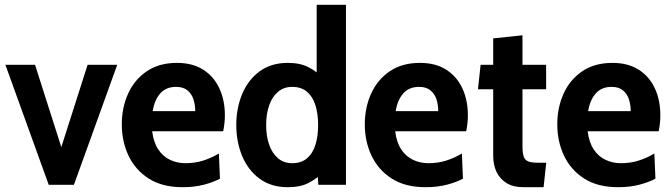

<svg xmlns="http://www.w3.org/2000/svg" viewBox="-20 -770 2798 800"><path d="M183 0 2.5 -500H126L235.5 -157L345 -500H468.5L288 0Z M740.5 10Q656 10 599.8 -26Q543.5 -62 515.5 -121.5Q487.5 -181 487.5 -251.5Q487.5 -322 514 -380.2Q540.5 -438.5 591.8 -473.2Q643 -508 717.5 -508Q782 -508 826.5 -479.8Q871 -451.5 894 -402Q917 -352.5 917 -289Q917 -273 915.2 -257Q913.5 -241 910 -223H614Q620 -176 639.8 -146.8Q659.5 -117.5 689 -103.8Q718.5 -90 752.5 -90Q793.5 -90 828.5 -101.5Q863.5 -113 892 -130.5L896.5 -25.5Q869.5 -11 830 -0.5Q790.5 10 740.5 10ZM616 -307H793.5Q793.5 -332.5 786.2 -355.5Q779 -378.5 761.5 -393.2Q744 -408 713.5 -408Q672 -408 648 -381Q624 -354 616 -307Z M1179.5 10Q1109.5 10 1061.5 -25.5Q1013.5 -61 989 -120Q964.5 -179 964.5 -249Q964.5 -319 989 -378Q1013.5 -437 1061.5 -472.5Q1109.5 -508 1179.5 -508Q1230.5 -508 1265.8 -489.8Q1301 -471.5 1327.5 -443L1299.5 -417V-750H1421.5V0H1306.5L1300.5 -85L1334.5 -59Q1302 -27 1267.2 -8.5Q1232.5 10 1179.5 10ZM1197.5 -90Q1235 -90 1259 -110.2Q1283 -130.5 1294.2 -166.2Q1305.5 -202 1305.5 -249Q1305.5 -296 1294.2 -331.8Q1283 -367.5 1259 -387.8Q1235 -408 1197.5 -408Q1163 -408 1138.8 -387.8Q1114.5 -367.5 1101.8 -331.8Q1089 -296 1089 -249Q1089 -202 1101.8 -166.2Q1114.5 -130.5 1138.8 -110.2Q1163 -90 1197.5 -90Z M1753 10Q1668.5 10 1612.2 -26Q1556 -62 1528 -121.5Q1500 -181 1500 -251.5Q1500 -322 1526.5 -380.2Q1553 -438.5 1604.2 -473.2Q1655.5 -508 1730 -508Q1794.5 -508 1839 -479.8Q1883.5 -451.5 1906.5 -402Q1929.5 -352.5 1929.5 -289Q1929.5 -273 1927.8 -257Q1926 -241 1922.5 -223H1626.5Q1632.5 -176 1652.2 -146.8Q1672 -117.5 1701.5 -103.8Q1731 -90 1765 -90Q1806 -90 1841 -101.5Q1876 -113 1904.5 -130.5L1909 -25.5Q1882 -11 1842.5 -0.5Q1803 10 1753 10ZM1628.5 -307H1806Q1806 -332.5 1798.8 -355.5Q1791.5 -378.5 1774 -393.2Q1756.5 -408 1726 -408Q1684.5 -408 1660.5 -381Q1636.5 -354 1628.5 -307Z M2161 10Q2119 10 2091 -7Q2063 -24 2049 -53.5Q2035 -83 2035 -121V-398H1971.5L1982.5 -500H2035V-610L2157 -623V-500H2255.5V-398H2157V-162Q2157 -133 2162 -118Q2167 -103 2180.8 -97.5Q2194.5 -92 2221 -92H2256L2245 10Z M2555 10Q2470.5 10 2414.2 -26Q2358 -62 2330 -121.5Q2302 -181 2302 -251.5Q2302 -322 2328.5 -380.2Q2355 -438.5 2406.2 -473.2Q2457.5 -508 2532 -508Q2596.5 -508 2641 -479.8Q2685.5 -451.5 2708.5 -402Q2731.5 -352.5 2731.5 -289Q2731.5 -273 2729.8 -257Q2728 -241 2724.5 -223H2428.5Q2434.5 -176 2454.2 -146.8Q2474 -117.5 2503.5 -103.8Q2533 -90 2567 -90Q2608 -90 2643 -101.5Q2678 -113 2706.5 -130.5L2711 -25.5Q2684 -11 2644.5 -0.5Q2605 10 2555 10ZM2430.5 -307H2608Q2608 -332.5 2600.8 -355.5Q2593.5 -378.5 2576 -393.2Q2558.5 -408 2528 -408Q2486.5 -408 2462.5 -381Q2438.5 -354 2430.5 -307Z"/></svg>

Font: Cabin
Style: Bold
Weight: 700
Width: 4
Designer: Pablo Impallari
Foundry: Pablo Impallari. http://www.impallari.com Igino Marini. http://www.ikern.com
Version: Version 3.001